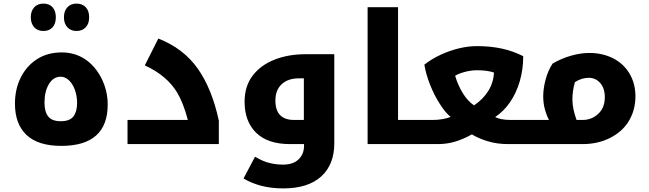

<svg xmlns="http://www.w3.org/2000/svg" viewBox="-20 -800 3601 1066"><path d="M221 -628Q188 -628 169.5 -649Q151 -670 151 -704Q151 -738 169.5 -759Q188 -780 221 -780Q254 -780 272 -759.5Q290 -739 290 -704Q290 -668 271.5 -648Q253 -628 221 -628ZM405 -628Q373 -628 354 -648.5Q335 -669 335 -704Q335 -739 354 -759.5Q373 -780 405 -780Q437 -780 456 -760Q475 -740 475 -704Q475 -668 455.5 -648Q436 -628 405 -628Z M320 10Q192 10 127.5 -50.5Q63 -111 63 -225Q63 -264 71 -301Q79 -338 96 -371Q129 -436 187 -472.5Q245 -509 323 -509Q393 -509 450 -473Q487 -449 516 -410Q545 -371 561.5 -322Q578 -273 578 -220Q578 10 320 10ZM318 -127Q367 -127 387.5 -153.5Q408 -180 408 -228Q408 -267 396 -300.5Q384 -334 363 -354Q342 -374 317 -374Q276 -374 251.5 -333Q227 -292 227 -230Q227 -180 247.5 -153.5Q268 -127 318 -127Z M688 -134H1023Q1010 -183 995 -221Q980 -259 963 -287Q936 -332 891.5 -370Q847 -408 784 -437L859 -586Q999 -531 1078 -419Q1157 -307 1195 -130V0H688Z M1553 246Q1487 246 1432.5 232Q1378 218 1332 191L1396 70Q1439 96 1476.5 105Q1514 114 1552 114Q1608 114 1638 84.5Q1668 55 1668 10V0H1590Q1466 0 1402 -63Q1338 -126 1338 -235Q1338 -322 1383 -380.5Q1428 -439 1504.5 -469Q1581 -499 1676 -499H1836V-4Q1836 114 1763 180Q1690 246 1553 246ZM1667 -134V-365H1639Q1579 -365 1544 -332.5Q1509 -300 1509 -242Q1509 -134 1613 -134Z M2313 -134Q2318 -134 2318 -130V-5Q2318 0 2313 0H2021V-760H2190V-134Z M2801 0Q2738 0 2685.5 -16.5Q2633 -33 2600 -54Q2554 -28 2508 -14Q2462 0 2411 0H2303Q2298 0 2298 -5V-130Q2298 -134 2303 -134H2383Q2412 -134 2439 -139Q2466 -144 2482 -151Q2467 -163 2452 -181Q2437 -199 2422 -223Q2391 -271 2368 -329Q2345 -387 2336 -441Q2377 -473 2426.5 -496Q2476 -519 2528 -531.5Q2580 -544 2627 -544Q2702 -544 2765 -530.5Q2828 -517 2885 -488Q2885 -415 2866 -349.5Q2847 -284 2812 -233Q2777 -182 2729 -150Q2743 -143 2764 -138.5Q2785 -134 2816 -134H2921Q2926 -134 2926 -130V-5Q2926 0 2921 0ZM2612 -215Q2661 -248 2690 -293.5Q2719 -339 2723 -397Q2686 -410 2628 -410Q2594 -410 2558 -400Q2522 -390 2507 -379Q2522 -328 2549 -283.5Q2576 -239 2612 -215Z M2911 0Q2906 0 2906 -5V-130Q2906 -134 2911 -134H3028Q3014 -161 3005 -194Q2996 -227 2996 -266Q2996 -308 3009 -357.5Q3022 -407 3048 -447Q3098 -476 3151 -491Q3204 -506 3252 -506Q3324 -506 3383 -477Q3442 -447 3475 -391.5Q3508 -336 3508 -265Q3508 -226 3498 -190Q3488 -154 3467 -121Q3431 -66 3364.5 -33Q3298 0 3215 0ZM3158 -248Q3158 -220 3164.5 -191Q3171 -162 3181 -134H3215Q3265 -134 3301.5 -168Q3338 -202 3338 -260Q3338 -310 3312.5 -339Q3287 -368 3249 -368Q3209 -368 3172 -344Q3165 -320 3161.5 -295Q3158 -270 3158 -248Z"/></svg>

Font: Noto Kufi Arabic ExtraBold
Style: Regular
Weight: 800
Designer: Monotype Design Team, David Williams, Khaled Hosny
Foundry: Google LLC
Version: Version 2.109; ttfautohint (v1.8.4.7-5d5b)